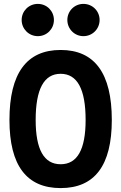

<svg xmlns="http://www.w3.org/2000/svg" viewBox="-20 -961 626 991"><path d="M293 9.8C468.3 9.8 557.1 -106.4 557.1 -341.8C557.1 -583 468.3 -703.1 293 -703.1C117.7 -703.1 28.8 -583 28.8 -341.8C28.8 -106.4 117.7 9.8 293 9.8ZM293 -113.3C207 -113.3 164.1 -189 164.1 -341.8C164.1 -501 207 -580.1 293 -580.1C378.9 -580.1 421.9 -501 421.9 -341.8C421.9 -189 378.9 -113.3 293 -113.3ZM175.3 -774.4C221.7 -774.4 258.3 -811.5 258.3 -857.9C258.3 -904.3 221.7 -940.9 175.3 -940.9C128.9 -940.9 91.8 -904.3 91.8 -857.9C91.8 -811.5 128.9 -774.4 175.3 -774.4ZM410.6 -774.4C457 -774.4 494.1 -811.5 494.1 -857.9C494.1 -904.3 457 -940.9 410.6 -940.9C364.7 -940.9 327.6 -904.3 327.6 -857.9C327.6 -811.5 364.7 -774.4 410.6 -774.4Z"/></svg>

Font: Cascadia Mono NF
Style: Bold
Weight: 700
Monospace: yes
Designer: Aaron Bell
Foundry: Saja Typeworks
Version: Version 2404.023